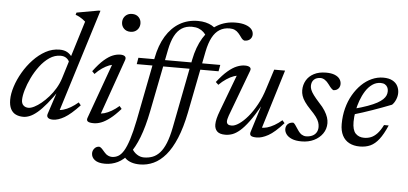

<svg xmlns="http://www.w3.org/2000/svg" viewBox="-59 -841 2617 1231"><g transform="rotate(5 1249.0 -225.0)"><path d="M368 -366.5Q362.5 -381.5 347.8 -392Q333 -402.5 310.5 -402.5Q273 -402.5 239.5 -379.8Q206 -357 178.5 -320.5Q151 -284 131 -242.5Q111 -201 100 -162.8Q89 -124.5 89 -98.5Q89 -75.5 101.8 -63.8Q114.5 -52 134 -52Q149.5 -52 171 -62.8Q192.5 -73.5 216 -92.8Q239.5 -112 262.2 -137.8Q285 -163.5 303.2 -194.2Q321.5 -225 332 -258L448 -634Q439 -642 429.5 -648.8Q420 -655.5 409 -661.5Q398 -667.5 383.5 -672.5L388 -687L527.5 -712H540L329 -35.5L319.5 -56Q336.5 -53.5 358.5 -59.8Q380.5 -66 404.8 -80.2Q429 -94.5 452.5 -114.5L467 -97Q411 -37 370.5 -13.5Q330 10 297 10Q274.5 10 264.8 0.8Q255 -8.5 260.5 -24.5L314.5 -189H325.5Q286 -130.5 254.2 -92.2Q222.5 -54 196.5 -32Q170.5 -10 148.2 -0.8Q126 8.5 106 8.5Q78 8.5 57 -1.8Q36 -12 24.5 -34.8Q13 -57.5 13 -93.5Q13 -132 28 -178.8Q43 -225.5 69.8 -271.5Q96.5 -317.5 132.8 -356Q169 -394.5 211.5 -417.8Q254 -441 301 -441Q331.5 -441 351.5 -429.2Q371.5 -417.5 386.5 -394.5Z M517.5 -22 649.5 -388 664.5 -375Q648 -376 626.5 -367.8Q605 -359.5 581.8 -343.8Q558.5 -328 537 -305L521 -321.5Q557.5 -370.5 587.8 -396.8Q618 -423 643.5 -433Q669 -443 691.5 -443Q712 -443 721.2 -435Q730.5 -427 725 -411L593 -36L583.5 -56Q600.5 -54 622.5 -60.2Q644.5 -66.5 668.5 -80.5Q692.5 -94.5 715.5 -114.5L730 -97Q694 -56 663.2 -32.5Q632.5 -9 607.2 0.5Q582 10 559.5 10Q531 10 521 2.2Q511 -5.5 517.5 -22ZM684.5 -651Q684.5 -667.5 692 -680.8Q699.5 -694 713 -701.8Q726.5 -709.5 744.5 -709.5Q771 -709.5 786.8 -693.2Q802.5 -677 802.5 -653Q802.5 -636.5 795 -623.2Q787.5 -610 774.2 -602.2Q761 -594.5 743 -594.5Q716.5 -594.5 700.5 -610.8Q684.5 -627 684.5 -651Z M1335.5 -433 1328 -391.5H801.5L808.5 -433ZM912 -440Q928 -523.5 963.5 -581.8Q999 -640 1051 -670.8Q1103 -701.5 1169 -701.5Q1196.5 -701.5 1218.8 -696Q1241 -690.5 1258.5 -680.8Q1276 -671 1287 -658L1232 -602.5Q1223 -620.5 1209.2 -633.5Q1195.5 -646.5 1177 -653.8Q1158.5 -661 1133.5 -661Q1096.5 -661 1068.8 -643.5Q1041 -626 1022.5 -590.5Q1004 -555 993 -500L913.5 -97.5Q893.5 3 866.8 72Q840 141 807 183Q774 225 735.8 243.8Q697.5 262.5 654 262.5Q610 262.5 588 245.5Q566 228.5 566 202.5Q566 185 578 171Q590 157 609 157Q618.5 159.5 627 169Q635.5 178.5 646.5 191Q657 203.5 669.5 209.2Q682 215 694.5 215Q715.5 215 734.2 204.8Q753 194.5 769.5 167.5Q786 140.5 801.5 92Q817 43.5 832.5 -33ZM1153 -450.5Q1169.5 -534 1204.8 -592.2Q1240 -650.5 1292.5 -681.2Q1345 -712 1411.5 -712Q1448.5 -712 1474 -703.2Q1499.5 -694.5 1512.5 -679.8Q1525.5 -665 1525.5 -645.5Q1525.5 -627.5 1512.8 -614.8Q1500 -602 1476 -602Q1464 -605 1454 -619.5Q1444 -634 1433 -646.5Q1422 -659 1408.2 -665.2Q1394.5 -671.5 1375 -671.5Q1338 -671.5 1310.2 -654Q1282.5 -636.5 1263.8 -601Q1245 -565.5 1234 -510.5L1155.5 -111Q1136 -13 1107.2 55.8Q1078.5 124.5 1042.5 166.8Q1006.5 209 964.8 228.2Q923 247.5 877.5 247.5Q846.5 247.5 823.2 239.8Q800 232 785.5 218.8Q771 205.5 766.5 190.5L818.5 147Q832.5 172.5 854 186.5Q875.5 200.5 899 200.5Q929 200.5 954.2 191Q979.5 181.5 1000.8 158.2Q1022 135 1038.5 94.5Q1055 54 1067 -7.5Z M1566 -20 1621.5 -198H1623.5Q1586 -132 1555.5 -90.8Q1525 -49.5 1499.5 -27.8Q1474 -6 1451.5 2Q1429 10 1406 10Q1369.5 10 1353.2 -6.2Q1337 -22.5 1337 -50Q1337 -66.5 1342.2 -88.5Q1347.5 -110.5 1359 -140.5L1455.5 -397L1469 -375.5Q1451.5 -376.5 1428.8 -368.5Q1406 -360.5 1381.5 -344.2Q1357 -328 1334 -305L1316.5 -321.5Q1353.5 -369 1384.5 -395.2Q1415.5 -421.5 1442.5 -432.2Q1469.5 -443 1493.5 -443Q1515.5 -443 1525.5 -435Q1535.5 -427 1529 -411L1418 -114Q1414.5 -103 1412 -93.8Q1409.5 -84.5 1409.5 -77Q1409.5 -65 1417 -58.5Q1424.5 -52 1441 -52Q1462 -52 1489.2 -70.5Q1516.5 -89 1545 -122.8Q1573.5 -156.5 1599.2 -203.5Q1625 -250.5 1642.5 -308L1682.5 -433H1752.5L1632 -40L1631 -56Q1648 -54 1670 -60.2Q1692 -66.5 1716.2 -80.5Q1740.5 -94.5 1763.5 -114.5L1778.5 -97Q1723 -35 1682.2 -12.5Q1641.5 10 1608.5 10Q1581 10 1571.5 2.8Q1562 -4.5 1566 -20Z M1834 -105Q1840.5 -102 1847 -92.8Q1853.5 -83.5 1867.5 -62.5Q1881.5 -41 1895 -33Q1908.5 -25 1922.5 -25Q1944 -25 1961.2 -32.5Q1978.5 -40 1988.2 -55Q1998 -70 1998 -91.5Q1998 -106 1993 -121.2Q1988 -136.5 1974.8 -154.8Q1961.5 -173 1936.5 -198.5Q1912.5 -223.5 1898.5 -243.8Q1884.5 -264 1878.8 -281.8Q1873 -299.5 1873 -317Q1873 -352 1889.5 -380.8Q1906 -409.5 1938 -426.2Q1970 -443 2016 -443Q2050 -443 2071.5 -434.2Q2093 -425.5 2103.8 -410.8Q2114.5 -396 2114.5 -377.5Q2114.5 -365.5 2109 -355.8Q2103.5 -346 2093.8 -340.5Q2084 -335 2070.5 -335Q2065.5 -338 2058.5 -344.8Q2051.5 -351.5 2038.5 -369.5Q2025.5 -387.5 2011.5 -396.5Q1997.5 -405.5 1984 -405.5Q1957 -405.5 1941.5 -390.8Q1926 -376 1926 -349.5Q1926 -338 1931.5 -324Q1937 -310 1950.8 -291.5Q1964.5 -273 1988 -247Q2012.5 -221.5 2026.2 -199.2Q2040 -177 2046.2 -157.8Q2052.5 -138.5 2052.5 -120.5Q2052.5 -83 2032 -53.5Q2011.5 -24 1976.5 -7Q1941.5 10 1897 10Q1859 10 1834.5 -0.2Q1810 -10.5 1798.2 -26.8Q1786.5 -43 1786.5 -61Q1786.5 -73.5 1792.2 -83.5Q1798 -93.5 1808.5 -99.2Q1819 -105 1834 -105Z M2370.5 -407.5Q2341 -407.5 2316.8 -390.5Q2292.5 -373.5 2274.2 -344.8Q2256 -316 2243.5 -281.5Q2231 -247 2224.8 -211.2Q2218.5 -175.5 2218.5 -144.5Q2218.5 -91.5 2239.2 -69.8Q2260 -48 2294.5 -48Q2318 -48 2338.5 -56.2Q2359 -64.5 2378 -84.5Q2397 -104.5 2415 -140.5H2445Q2420 -82.5 2394.5 -49.8Q2369 -17 2339.5 -3.5Q2310 10 2271.5 10Q2232.5 10 2203.8 -5Q2175 -20 2159.5 -50Q2144 -80 2144 -123.5Q2144 -177 2156.5 -225Q2169 -273 2192 -312.8Q2215 -352.5 2245 -381.8Q2275 -411 2310.8 -427Q2346.5 -443 2384.5 -443Q2420.5 -443 2443.5 -430.5Q2466.5 -418 2477 -397.5Q2487.5 -377 2487.5 -353.5Q2487.5 -331.5 2478.2 -309.8Q2469 -288 2455 -275Q2424.5 -263 2394.2 -251.8Q2364 -240.5 2333.2 -229.8Q2302.5 -219 2272.2 -209.2Q2242 -199.5 2211.5 -190.5L2213 -227.5Q2264 -241 2300.2 -254.2Q2336.5 -267.5 2359.8 -280.2Q2383 -293 2396.2 -306Q2409.5 -319 2414.8 -332Q2420 -345 2420 -359Q2420 -373.5 2414.2 -384.2Q2408.5 -395 2397.8 -401.2Q2387 -407.5 2370.5 -407.5Z"/></g></svg>

Font: Newsreader 17pt
Style: Italic
Weight: 400
Italic angle: -17°
Version: Version 1.003